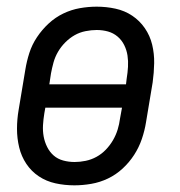

<svg xmlns="http://www.w3.org/2000/svg" viewBox="-20 -548 540 576"><path d="M203 8Q174 8 146.5 2Q119 -4 96.5 -19Q74 -34 59 -56.5Q44 -79 37.5 -106Q31 -133 31 -161.5Q31 -190 36 -219L56 -339Q60 -364 68 -389Q76 -414 91 -436.5Q106 -459 126 -477.5Q146 -496 170 -507.5Q194 -519 219.5 -523.5Q245 -528 270 -528Q299 -528 326.5 -522Q354 -516 376.5 -501Q399 -486 414.5 -463.5Q430 -441 436.5 -414Q443 -387 442.5 -358.5Q442 -330 438 -301L418 -181Q414 -156 405.5 -131Q397 -106 382.5 -83.5Q368 -61 348 -42.5Q328 -24 304 -12.5Q280 -1 254 3.5Q228 8 203 8ZM128 -295H358L360 -312Q363 -330 364 -347.5Q365 -365 362.5 -381.5Q360 -398 352.5 -413Q345 -428 332.5 -438.5Q320 -449 304 -453.5Q288 -458 270 -458Q254 -458 236.5 -454.5Q219 -451 204 -442.5Q189 -434 176 -421Q163 -408 154 -392.5Q145 -377 140.5 -360.5Q136 -344 133 -328ZM204 -62Q220 -62 237 -65.5Q254 -69 269.5 -77.5Q285 -86 297.5 -99Q310 -112 319 -127.5Q328 -143 333 -159.5Q338 -176 340 -192L346 -225H116L113 -208Q110 -190 109 -172.5Q108 -155 111 -138.5Q114 -122 121.5 -107Q129 -92 141 -81.5Q153 -71 169.5 -66.5Q186 -62 204 -62Z"/></svg>

Font: Iosevka Oblique
Style: Regular
Weight: 400
Italic angle: -9°
Monospace: yes
Designer: Belleve Invis
Foundry: Belleve Invis
Version: Version 32.5.0; ttfautohint (v1.8.4)